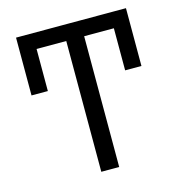

<svg xmlns="http://www.w3.org/2000/svg" viewBox="-108 -825 868 921"><g transform="rotate(-15 326.5 -364.0)"><path d="M599.6 -711.9V-440.4H518.6V-711.9ZM134.8 -711.9V-440.4H53.7V-711.9ZM371.1 -727.5V0H282.2V-727.5ZM599.6 -727.5V-649.4H53.7V-727.5Z"/></g></svg>

Font: Inter V
Style: 
Weight: 400
Designer: Rasmus Andersson
Foundry: rsms
Version: Version 4.000;git-a3f224843